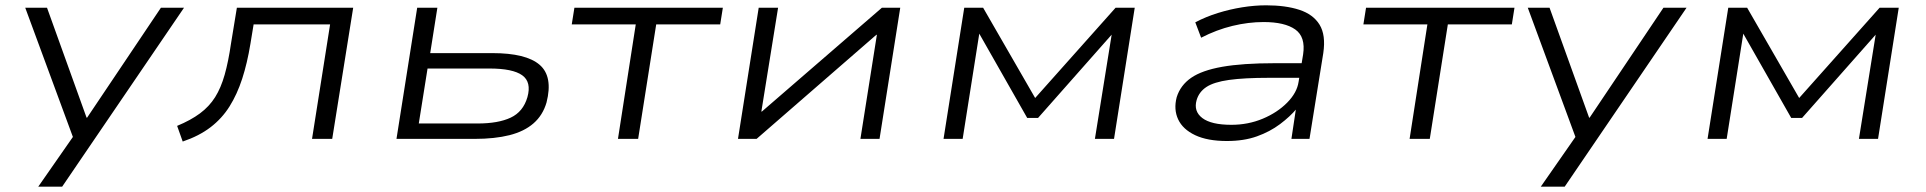

<svg xmlns="http://www.w3.org/2000/svg" viewBox="-20 -523 7251 723"><path d="M124 180 264 -21 269 32 75 -494H157L306 -80H308L586 -494H673L214 180Z M668 10 647 -49Q698 -70 733 -96Q768 -122 790 -157Q812 -192 826 -241.5Q840 -291 850 -360L872 -494H1310L1231 0H1155L1223 -431H935L923 -358Q911 -285 892 -226.5Q873 -168 844.5 -122.5Q816 -77 773 -44Q730 -11 668 10Z M1473 0 1551 -494H1627L1600 -323H1834Q1961 -323 2012 -279Q2063 -235 2038 -137Q2024 -89 1989 -58.5Q1954 -28 1898.5 -14Q1843 0 1767 0ZM1557 -58H1779Q1856 -58 1903 -80Q1950 -102 1966 -157Q1982 -214 1946.5 -239.5Q1911 -265 1823 -265H1590Z M2307 0 2374 -431H2133L2143 -494H2702L2692 -431H2451L2383 0Z M2759 0 2837 -494H2910L2847 -103H2849L3301 -494H3370L3292 0H3220L3282 -392H3280L2829 0Z M3533 0 3611 -494H3682L3878 -154L4181 -494H4253L4175 0H4103L4167 -398H4171L3889 -79H3848L3666 -399H3668L3605 0Z M4600 8Q4527 8 4480.5 -14Q4434 -36 4416.5 -73.5Q4399 -111 4411 -157Q4425 -202 4465.5 -230Q4506 -258 4582.5 -271.5Q4659 -285 4780 -285H4900L4891 -230H4759Q4665 -230 4608 -222Q4551 -214 4523 -195.5Q4495 -177 4486 -146Q4474 -104 4507.5 -78.5Q4541 -53 4617 -53Q4680 -53 4735 -76Q4790 -99 4827 -136.5Q4864 -174 4870 -215L4887 -318Q4897 -384 4857.5 -412Q4818 -440 4738 -440Q4681 -440 4621 -425.5Q4561 -411 4503 -381L4481 -439Q4521 -460 4566 -474Q4611 -488 4657.5 -495.5Q4704 -503 4748 -503Q4821 -503 4873 -486Q4925 -469 4949 -430Q4973 -391 4963 -323L4911 0H4843L4860 -113L4863 -114Q4838 -84 4800 -55.5Q4762 -27 4713 -9.5Q4664 8 4600 8Z M5288 0 5355 -431H5114L5124 -494H5683L5673 -431H5432L5364 0Z M5782 180 5922 -21 5927 32 5733 -494H5815L5964 -80H5966L6244 -494H6331L5872 180Z M6410 0 6488 -494H6559L6755 -154L7058 -494H7130L7052 0H6980L7044 -398H7048L6766 -79H6725L6543 -399H6545L6482 0Z"/></svg>

Font: Nunito Sans 7pt Expanded Light
Style: Italic
Weight: 300
Width: 7
Italic angle: -9°
Designer: Vernon Adams
Foundry: Vernon Adams
Version: Version 3.101;gftools[0.9.27]